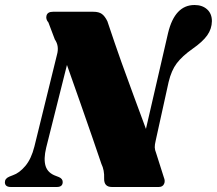

<svg xmlns="http://www.w3.org/2000/svg" viewBox="-48 -747 867 767"><path d="M136.5 -157Q125.5 -111.5 134.2 -83.5Q143 -55.5 176 -44L187.5 -39.5Q202.5 -33 202.5 -20Q202.5 0 179 0H-4.5Q-28.5 0 -28.5 -19Q-28.5 -34 -10.5 -41.5L3.5 -47Q29 -55.5 53 -83.8Q77 -112 89.5 -162L179.5 -528Q189.5 -563 171 -589.5L145.5 -657Q133.5 -671 138 -685.5Q142.5 -700 163.5 -700H325Q347 -700 359 -691.2Q371 -682.5 381 -662Q411.5 -570.5 437 -499Q462.5 -427.5 486.2 -364Q510 -300.5 535 -232L623.5 -615.5Q650.5 -727 729 -727Q760 -727 779.2 -709.8Q798.5 -692.5 798.5 -662.5Q798 -631.5 779.8 -605.8Q761.5 -580 720.5 -551.5Q679.5 -522.5 658 -494Q636.5 -465.5 625.5 -419L574 -185.5Q570 -169 570.2 -158.5Q570.5 -148 576 -134.5L606.5 -38.5Q613 -23.5 607.2 -11.8Q601.5 0 586 0H399Q367 0 368 -34Q369.5 -67 357 -92.5Q343.5 -132.5 321.8 -195.5Q300 -258.5 273.5 -334.2Q247 -410 219.5 -487.5Z"/></svg>

Font: Fraunces 72pt S000 Black
Style: Italic
Weight: 900
Italic angle: -16°
Version: Version 1.000; ttfautohint (v1.8.3)